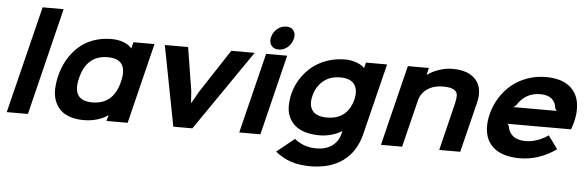

<svg xmlns="http://www.w3.org/2000/svg" viewBox="-60 -1071 4596 1500"><g transform="rotate(5 2238.0 -320.5)"><path d="M384.8 -839.8 178.2 0H12.2L220.2 -839.8Z M880.4 -314Q925.8 -496.1 761.7 -496.1Q595.7 -496.1 551.8 -314Q506.8 -133.8 671.4 -133.8Q836.9 -133.8 880.4 -314ZM1115.7 -629.9 960.4 1H794.4L806.6 -44.9H804.7Q770 -19 720.7 -4.6Q671.4 9.8 616.7 9.8Q555.7 9.8 508.5 -5.9Q461.4 -21.5 432.6 -50.3Q403.8 -79.1 387.9 -119.4Q372.1 -159.7 373 -208.5Q374 -257.3 386.7 -314Q404.3 -385.3 438 -444.1Q471.7 -502.9 520 -547.1Q568.4 -591.3 634.5 -615.7Q700.7 -640.1 777.8 -640.1Q830.1 -640.1 872.8 -624.3Q915.5 -608.4 936.5 -581.1H938.5L950.7 -629.9Z M1717.8 -629.9H1901.4L1467.8 0H1318.4L1196.8 -629.9H1379.4L1433.6 -292L1440.4 -196.8H1442.4L1496.6 -292Z M2156.2 -629.9 2001.5 0H1835.4L1991.2 -629.9ZM2085.4 -671.9Q2045.9 -671.9 2027.1 -698.5Q2008.3 -725.1 2018.1 -764.2Q2028.3 -803.7 2059.6 -829.8Q2090.8 -856 2130.4 -856Q2169.9 -856 2188.2 -829.8Q2206.5 -803.7 2196.3 -764.2Q2186 -724.6 2155 -698.2Q2124 -671.9 2085.4 -671.9Z M2709 -334Q2727.5 -408.7 2696.5 -452.9Q2665.5 -497.1 2585 -497.1Q2503.4 -497.1 2450.7 -452.4Q2397.9 -407.7 2379.9 -334Q2361.3 -260.3 2393.6 -218Q2425.8 -175.8 2505.9 -175.8Q2591.3 -175.8 2640.9 -218Q2690.4 -260.3 2709 -334ZM2773.9 -629.9H2939.9L2800.8 -67.9Q2766.6 67.9 2666.7 141.4Q2566.9 214.8 2410.6 214.8Q2325.2 214.8 2259.5 193.1Q2193.8 171.4 2135.7 124L2273.9 12.2Q2346.7 71.8 2445.8 71.8Q2520.5 71.8 2569.1 36.4Q2617.7 1 2632.8 -62L2637.7 -80.1H2635.7Q2600.6 -58.1 2554.4 -45.2Q2508.3 -32.2 2461.9 -32.2Q2398.9 -32.2 2350.1 -46.6Q2301.3 -61 2270.3 -87.6Q2239.3 -114.3 2221.4 -151.6Q2203.6 -189 2203.1 -235.4Q2202.6 -281.7 2214.8 -335.9Q2230.5 -398.9 2264.9 -453.6Q2299.3 -508.3 2349.1 -550Q2398.9 -591.8 2466.6 -616Q2534.2 -640.1 2610.8 -640.1Q2655.8 -640.1 2698.7 -625Q2741.7 -609.9 2761.7 -586.9H2763.7Z M3665.5 -391.1 3568.4 0H3403.8L3495.6 -375Q3504.9 -413.6 3502.9 -440.4Q3501 -467.3 3473.9 -481.7Q3446.8 -496.1 3389.6 -496.1Q3319.3 -496.1 3268.8 -462.6Q3218.3 -429.2 3203.6 -368.2L3112.8 0H2946.8L3102.5 -630.9H3267.6L3254.4 -576.2H3256.3Q3296.4 -605.5 3348.9 -622.8Q3401.4 -640.1 3452.6 -640.1Q3578.6 -640.1 3636.5 -574Q3694.3 -507.8 3665.5 -391.1Z M3952.1 -383.8H4291.5L4279.3 -399.9Q4268.6 -502.9 4152.3 -502.9Q4036.6 -502.9 3972.2 -399.9ZM4434.6 -310.1Q4427.2 -280.3 4415.5 -250H3917.5L3929.2 -233.9Q3934.6 -185.1 3970.5 -156.5Q4006.3 -127.9 4068.4 -127.9Q4158.7 -127.9 4246.6 -188L4321.3 -85.9Q4187.5 9.8 4034.2 9.8Q3977.5 9.8 3931.6 -1.5Q3885.7 -12.7 3853.5 -33.4Q3821.3 -54.2 3799.8 -83Q3778.3 -111.8 3768.8 -147.5Q3759.3 -183.1 3759.8 -224.1Q3760.3 -265.1 3771.5 -310.1Q3788.6 -380.9 3826.2 -441.4Q3863.8 -502 3916.5 -546.1Q3969.2 -590.3 4039.1 -615.2Q4108.9 -640.1 4186.5 -640.1Q4241.2 -640.1 4285.2 -628.4Q4329.1 -616.7 4359.9 -595.5Q4390.6 -574.2 4411.1 -544.2Q4431.6 -514.2 4440.2 -477.3Q4448.7 -440.4 4447.5 -398.4Q4446.3 -356.4 4434.6 -310.1Z"/></g></svg>

Font: Sinkin Sans 700 Bold Italic
Style: Bold Italic
Weight: 700
Italic angle: -112°
Designer: Keith Bates
Foundry: K-Type
Version: Sinkin Sans (version 1.0)  by Keith Bates   •   © 2014   www